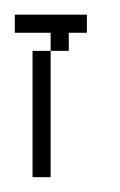

<svg xmlns="http://www.w3.org/2000/svg" viewBox="-20 -239 162 259"><path d="M23.9 0V-170.4H48.3V0ZM48.3 -170.4V-194.8H0V-219.2H97.2V-194.8H72.8V-170.4Z"/></svg>

Font: FS Mondwest Regular
Style: Regular
Weight: 400
Designer: NZWStudios2024
Foundry: https://fontstruct.com
Version: Version 1.0